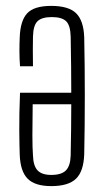

<svg xmlns="http://www.w3.org/2000/svg" viewBox="-20 -626 364 652"><path d="M92 -401H48Q46 -428 46 -453Q46 -478 47 -499Q49 -556 72.5 -581Q96 -606 154 -606Q213 -606 238.5 -581Q264 -556 266 -499Q268 -406 268 -301Q268 -196 266 -102Q264 -44 238 -19Q212 6 154 6Q99 6 74 -19Q49 -44 47 -101Q46 -126 45.5 -181.5Q45 -237 48 -311H222Q222 -355 221.5 -400.5Q221 -446 220 -502Q219 -540 204.5 -554Q190 -568 156 -568Q122 -568 107.5 -554Q93 -540 92 -502Q91 -462 92 -401ZM154 -32Q189 -32 204 -47.5Q219 -63 220 -98Q221 -149 221.5 -190Q222 -231 222 -272H91Q90 -213 90 -167.5Q90 -122 92 -98Q93 -63 107.5 -47.5Q122 -32 154 -32Z"/></svg>

Font: Big Shoulders Display Light
Style: Regular
Weight: 300
Designer: Patric King
Foundry: XO Type Co
Version: Version 1.000; ttfautohint (v1.8.2)